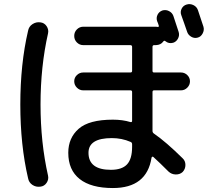

<svg xmlns="http://www.w3.org/2000/svg" viewBox="-20 -865 1040 946"><path d="M955.1 -815.4Q960 -802.7 982.4 -733.4Q987.3 -716.8 978.5 -700.2Q969.7 -683.6 954.1 -679.7Q937.5 -674.8 921.9 -684.1Q906.2 -693.4 901.4 -710Q896.5 -723.6 887.2 -751Q877.9 -778.3 873 -791Q867.2 -806.6 875 -822.3Q882.8 -837.9 899.9 -842.8Q917 -847.7 933.1 -839.8Q949.2 -832 955.1 -815.4ZM531.2 -184.6Q416 -184.6 416 -112.3Q416 -28.3 526.4 -28.3Q581.1 -28.3 606 -55.2Q630.9 -82 630.9 -141.6V-154.3Q630.9 -163.1 623 -166Q580.1 -184.6 531.2 -184.6ZM536.1 61.5Q428.7 61.5 372.6 17.1Q316.4 -27.3 316.4 -112.3Q316.4 -185.5 367.7 -230.5Q418.9 -275.4 536.1 -275.4Q584 -275.4 622.1 -263.7Q630.9 -261.7 630.9 -269.5V-412.1Q630.9 -419.9 622.1 -419.9H389.6Q372.1 -419.9 358.9 -433.1Q345.7 -446.3 345.7 -464.4Q345.7 -482.4 358.9 -495.1Q372.1 -507.8 389.6 -507.8H622.1Q630.9 -507.8 630.9 -515.6V-633.8Q630.9 -642.6 622.1 -642.6H390.6Q372.1 -642.6 358.9 -655.8Q345.7 -668.9 345.7 -688Q345.7 -707 358.9 -720.2Q372.1 -733.4 390.6 -733.4H748Q753.9 -733.4 756.8 -732.4Q758.8 -731.4 761.2 -733.4Q763.7 -735.4 762.7 -737.3Q761.7 -741.2 758.8 -749.5Q755.9 -757.8 753.9 -761.7Q749 -777.3 756.3 -792.5Q763.7 -807.6 780.3 -813.5Q796.9 -818.4 812.5 -810.5Q828.1 -802.7 834 -787.1Q837.9 -774.4 847.2 -747.1Q856.4 -719.7 860.4 -707Q865.2 -690.4 856.9 -674.8Q848.6 -659.2 833 -654.3Q811.5 -648.4 794.9 -662.1Q789.1 -667 784.2 -660.2Q772.5 -643.6 748 -642.6H739.3Q731.4 -642.6 731.4 -633.8V-515.6Q731.4 -507.8 739.3 -507.8H872.1Q889.6 -507.8 902.8 -495.1Q916 -482.4 916 -464.4Q916 -446.3 902.8 -433.1Q889.6 -419.9 872.1 -419.9H739.3Q731.4 -419.9 731.4 -412.1V-219.7Q731.4 -211.9 738.3 -207Q797.9 -166 879.9 -85Q893.6 -72.3 893.6 -52.2Q893.6 -32.2 879.9 -17.6Q866.2 -4.9 845.7 -5.4Q825.2 -5.9 810.5 -19.5Q765.6 -64.5 735.4 -91.8Q729.5 -95.7 726.6 -87.9Q703.1 61.5 536.1 61.5ZM178.7 54.7Q157.2 57.6 139.6 45.9Q122.1 34.2 118.2 12.7Q80.1 -150.4 80.1 -350.1Q80.1 -549.8 118.2 -712.9Q122.1 -734.4 140.1 -746.1Q158.2 -757.8 178.7 -754.9Q198.2 -752.9 209.5 -736.3Q220.7 -719.7 216.8 -701.2Q179.7 -537.1 179.7 -350.1Q179.7 -163.1 216.8 1Q220.7 19.5 209.5 36.1Q198.2 52.7 178.7 54.7Z"/></svg>

Font: Rounded Mgen+ 1mn medium
Style: Regular
Weight: 500
Designer: [Source Han Sans]
Ryoko NISHIZUKA  (kana & ideographs); Paul D. Hunt (Latin, Greek & Cyrillic); Wenlong ZHANG  (bopomofo
Version: Version 1.059.20150602